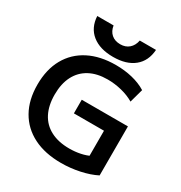

<svg xmlns="http://www.w3.org/2000/svg" viewBox="-218 -1117 1210 1282"><g transform="rotate(30 386.5 -475.5)"><path d="M438 10Q314 10 225 -35Q136 -80 88.5 -164Q41 -248 41 -365Q41 -482 88 -566Q135 -650 222.5 -695Q310 -740 431 -740Q498 -740 558 -725.5Q618 -711 665 -682L636 -577Q594 -602 540 -615.5Q486 -629 431 -629Q350 -629 292.5 -598Q235 -567 204.5 -508Q174 -449 174 -365Q174 -281 204.5 -222Q235 -163 294.5 -132Q354 -101 438 -101Q482 -101 523 -109.5Q564 -118 597 -135L580 -95V-320H348V-425H704V-47Q651 -20 580.5 -5Q510 10 438 10ZM385 -777Q283 -777 223 -825Q163 -873 158 -961H284Q290 -920 316.5 -897Q343 -874 385 -874Q425 -874 451.5 -897Q478 -920 486 -961H611Q605 -873 546 -825Q487 -777 385 -777Z"/></g></svg>

Font: M PLUS 2 SemiBold
Style: Regular
Weight: 600
Designer: Coji Morishita
Foundry: UNDERFOREST DESIGN
Version: Version 1.001